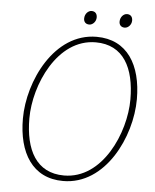

<svg xmlns="http://www.w3.org/2000/svg" viewBox="-55 -837 723 896"><g transform="rotate(5 306.0 -389.0)"><path d="M274 12C472 12 584 -222 584 -398C584 -558 516 -672 372 -672C174 -672 62 -438 62 -262C62 -102 130 12 274 12ZM276 -14C146 -14 92 -118 92 -266C92 -422 190 -646 370 -646C500 -646 554 -542 554 -394C554 -238 456 -14 276 -14ZM332 -726C348 -726 364 -742 364 -762C364 -780 354 -790 338 -790C322 -790 306 -774 306 -752C306 -736 316 -726 332 -726ZM498 -726C514 -726 530 -742 530 -762C530 -780 520 -790 504 -790C488 -790 472 -774 472 -752C472 -736 482 -726 498 -726Z"/></g></svg>

Font: Source Sans Pro ExtraLight
Style: Italic
Weight: 200
Italic angle: -11°
Designer: Paul D. Hunt
Foundry: Adobe Systems Incorporated
Version: Version 3.006;hotconv 1.0.111;makeotfexe 2.5.65597